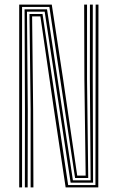

<svg xmlns="http://www.w3.org/2000/svg" viewBox="-20 -820 515 840"><path d="M64 0V-800H206.5L256.5 -471L317.8 -51.8H354.8L349.2 -473.2L348.2 -800H360.8V-473.2L366 -41.2H308.5L196 -789.8H76.5V0ZM88.8 0 89.2 -341.2 87.5 -779.2H185.8L299 -31H376.5L373.2 -473.2L373.5 -800H386L385.8 -473.2L387.2 -20.8H289L175.5 -769H98L101.5 -341.2L101 0ZM114 0V-341.2L109 -758.8H166L278.2 -10.2H397.5L398.5 -800H410.8L410 0H267.2L215.5 -344.5L156.8 -748.2H120.5L125 -341.2L126.2 0Z"/></svg>

Font: Big Shoulders Inline Text Thin Light
Style: Regular
Weight: 300
Version: Version 2.002